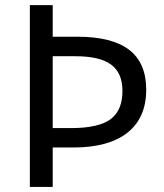

<svg xmlns="http://www.w3.org/2000/svg" viewBox="-20 -734 645 754"><path d="M554.2 -381.8Q554.2 -271.5 480.7 -213.1Q407.2 -154.8 268.1 -154.8H187V0H97.2V-713.9H187V-589.8H283.2Q420.4 -589.8 487.3 -538.3Q554.2 -486.8 554.2 -381.8ZM187 -231H258.8Q366.7 -231 413.8 -265.6Q460.9 -300.3 460.9 -377Q460.9 -447.3 416.5 -480.2Q372.1 -513.2 275.9 -513.2H187Z"/></svg>

Font: Noto Sans Historic
Style: Regular
Weight: 400
Designer: Monotype Design Team
Foundry: Monotype Imaging Inc.
Version: Version 0.71 uh